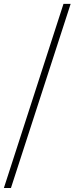

<svg xmlns="http://www.w3.org/2000/svg" viewBox="-21 -844 385 992"><path d="M35.5 127.5H-1L307 -824H344Z"/></svg>

Font: Argentum Novus ExtraLight
Style: Regular
Weight: 250
Designer: Julieta Ulanovsky (font) & Cristiano Sobral (main changes)
Foundry: Julieta Ulanovsky (font) & Cristiano Sobral (main changes)
Version: Version 3.00;November 27, 2020;FontCreator 13.0.0.2655 64-bi